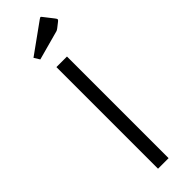

<svg xmlns="http://www.w3.org/2000/svg" viewBox="-281 -832 835 835"><g transform="rotate(-45 136.5 -414.0)"><path d="M104 -625H169V0H104ZM78 -698 62 -724 201 -824Q207 -828 208 -828Q211 -828 213 -825L249 -779Q255 -771 255 -769Q255 -764 249 -760L226 -742Q222 -739 218.5 -737Q215 -735 206 -733Z"/></g></svg>

Font: Changa ExtraLight
Style: Regular
Weight: 250
Designer: Eduardo Rodriguez Tunni
Foundry: Eduardo Rodriguez Tunni
Version: Version 3.002; ttfautohint (v1.8.2)